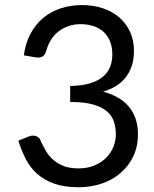

<svg xmlns="http://www.w3.org/2000/svg" viewBox="-20 -745 620 772"><path d="M309.6 -724.6Q355 -724.6 393.6 -711.7Q432.1 -698.7 460 -674.6Q487.8 -650.4 503.2 -616.5Q518.6 -582.5 518.6 -541Q518.6 -506.8 509.8 -480.2Q501 -453.6 484.9 -433.3Q468.8 -413.1 445.8 -398.9Q422.9 -384.8 394 -376.5Q464.4 -357.9 499.5 -314.5Q534.7 -271 534.7 -205.6Q534.7 -155.8 515.9 -116.5Q497.1 -77.1 464.6 -49.3Q432.1 -21.5 388.9 -6.8Q345.7 7.8 296.4 7.8Q239.3 7.8 198.7 -6.3Q158.2 -20.5 130.1 -45.4Q102.1 -70.3 84.2 -104.7Q66.4 -139.2 53.7 -179.2L91.8 -194.8Q102.1 -199.7 112.8 -199.7Q122.6 -199.7 130.4 -195.3Q138.2 -190.9 142.1 -182.1Q143.1 -180.2 144 -177.7Q145 -175.3 146 -172.9Q153.3 -158.7 163.3 -140.4Q173.3 -122.1 190.2 -106Q207 -89.8 232.4 -78.9Q257.8 -67.9 295.4 -67.9Q332.5 -67.9 360.8 -80.1Q389.2 -92.3 408 -111.8Q426.8 -131.3 436.3 -155.5Q445.8 -179.7 445.8 -203.1Q445.8 -231.9 438 -255.9Q430.2 -279.8 409.9 -297.4Q389.6 -314.9 354 -325Q318.4 -335 262.2 -335V-399.4Q307.6 -399.9 339.8 -409.4Q372.1 -418.9 392.6 -435.5Q413.1 -452.1 422.4 -475.1Q431.6 -498 431.6 -525.9Q431.6 -557.1 421.9 -580.1Q412.1 -603 395.3 -617.9Q378.4 -632.8 355 -640.4Q331.5 -647.9 304.7 -647.9Q277.8 -647.9 254.9 -639.9Q231.9 -631.8 214.1 -617.7Q196.3 -603.5 184.3 -583.7Q172.4 -564 166 -541Q162.1 -526.4 154.1 -520Q146 -513.7 133.8 -513.7Q131.3 -513.7 128.4 -513.9Q125.5 -514.2 122.1 -514.6L75.7 -522.5Q82.5 -571.3 102.5 -609.1Q122.6 -647 153.3 -672.6Q184.1 -698.2 223.9 -711.4Q263.7 -724.6 309.6 -724.6Z"/></svg>

Font: Kantumruy
Style: Regular
Weight: 400
Foundry: Sovichet Tep
Version: Version 1.3000